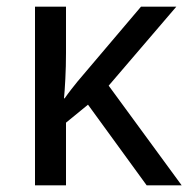

<svg xmlns="http://www.w3.org/2000/svg" viewBox="-20 -556 574 576"><path d="M509 -536 306 -299 525 0H420L244 -242L178 -188V0H85V-536H178V-397Q178 -357 176 -319Q174 -281 172 -261H174Q183 -274 193.5 -287.5Q204 -301 213 -312L403 -536Z"/></svg>

Font: Noto Sans Living
Style: Regular
Weight: 400
Designer: Monotype Design Team
Foundry: Monotype Imaging Inc.
Version: Version 2.013; ttfautohint (v1.8.4.7-5d5b)